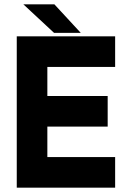

<svg xmlns="http://www.w3.org/2000/svg" viewBox="-20 -868 610 888"><path d="M57.5 0V-700H512.5V-558.5H199V-424H478V-282.5H199V-141.5H512.5V0ZM130 -71H447.5H130V-353.5H412.5H130V-629.5H447.5H130ZM353.5 -716H230L88 -848H231.5ZM258.5 -750 198.5 -813H199L259 -750Z"/></svg>

Font: Tourney Black
Style: Regular
Weight: 900
Version: Version 1.015